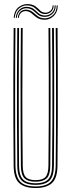

<svg xmlns="http://www.w3.org/2000/svg" viewBox="-20 -941 358 967"><path d="M159.2 6Q104.2 6 76.9 -18.8Q49.5 -43.5 48.8 -105.8Q47.8 -209 47.4 -325.6Q47 -442.2 47.2 -563Q47.5 -683.8 48.8 -800H57.8Q57 -722 56.6 -631Q56.2 -540 56.2 -446.4Q56.2 -352.8 56.6 -265.5Q57 -178.2 57.8 -107.2Q58.5 -51.8 81.4 -26.9Q104.2 -2 159.2 -2Q214.2 -2 237 -26.9Q259.8 -51.8 260.5 -107.2Q261.2 -176.8 261.8 -260.8Q262.2 -344.8 262.2 -436.2Q262.2 -527.8 261.9 -620.5Q261.5 -713.2 260.5 -800H269.8Q270.5 -694.2 271 -577.2Q271.5 -460.2 271.1 -340.4Q270.8 -220.5 269.5 -105.8Q268.8 -43 241.2 -18.5Q213.8 6 159.2 6ZM159.2 -9.8Q112.5 -9.8 90 -30.8Q67.5 -51.8 67 -106.2Q66 -207.8 65.5 -324.5Q65 -441.2 65.4 -562.8Q65.8 -684.2 67 -800H76Q75.2 -720.5 74.9 -630.9Q74.5 -541.2 74.5 -449.1Q74.5 -357 74.9 -269.4Q75.2 -181.8 76 -106.5Q76.5 -56.5 96.4 -37.1Q116.2 -17.8 159.2 -17.8Q202 -17.8 221.9 -36.9Q241.8 -56 242.2 -106.5Q243.5 -206.5 243.9 -323.2Q244.2 -440 243.9 -562.1Q243.5 -684.2 242.2 -800H251.5Q252.2 -719.8 252.6 -630.1Q253 -540.5 253 -448.8Q253 -357 252.6 -269.6Q252.2 -182.2 251.5 -106.2Q251 -52.2 228.8 -31Q206.5 -9.8 159.2 -9.8ZM159.2 -25.8Q120.8 -25.8 103.2 -43.1Q85.8 -60.5 85.2 -106.5Q84.2 -199.2 83.8 -316.1Q83.2 -433 83.6 -557.9Q84 -682.8 85.2 -800H94.2Q92.8 -634.8 92.6 -461Q92.5 -287.2 94.5 -106.5Q95 -65.2 109.4 -49.5Q123.8 -33.8 159.2 -33.8Q194.5 -33.8 209 -49.5Q223.5 -65.2 224 -106.5Q225.2 -232.2 225.6 -347.2Q226 -462.2 225.6 -573.5Q225.2 -684.8 224.2 -800H233.2Q234 -722 234.4 -631.5Q234.8 -541 234.8 -447.5Q234.8 -354 234.4 -266.4Q234 -178.8 233.2 -106.5Q232.8 -59.8 215 -42.8Q197.2 -25.8 159.2 -25.8ZM49.2 -851.2Q52.2 -890.5 76.8 -907.1Q101.2 -923.8 129.2 -919.8Q149.2 -916.8 161 -907.1Q172.8 -897.5 182 -888.2Q191.2 -879 204.5 -877.5Q219 -875.5 232.1 -885.2Q245.2 -895 245 -913.8H250.2Q250.5 -891.8 235.4 -880.1Q220.2 -868.5 202.8 -870.5Q187.2 -872 177.4 -881.1Q167.5 -890.2 156.6 -899.9Q145.8 -909.5 127.5 -912.8Q99.2 -917.5 77.9 -900.4Q56.5 -883.2 54.2 -851.2ZM59.5 -851.2Q61.5 -879.2 80.4 -894.9Q99.2 -910.5 124.8 -905.5Q142.5 -902.5 153.4 -892.9Q164.2 -883.2 174.5 -874.1Q184.8 -865 200.8 -863.2Q222.8 -861 239.2 -875Q255.8 -889 255.2 -913.8H260.5Q260.8 -885.5 242.5 -869.8Q224.2 -854 199.8 -856.5Q182.2 -857.8 171.1 -867Q160 -876.2 149.4 -885.9Q138.8 -895.5 123.2 -898.5Q100.5 -902.8 83.4 -889.2Q66.2 -875.8 64.8 -851.2ZM69.8 -851.2Q71.5 -872.8 85.2 -884.1Q99 -895.5 120 -891.5Q135.5 -888.5 146.6 -878.9Q157.8 -869.2 169.5 -860Q181.2 -850.8 198.5 -849.2Q225.2 -846.2 245.6 -864.4Q266 -882.5 265.5 -913.8H270.8Q271 -879.5 249 -859.2Q227 -839 197.2 -842Q177.5 -843.8 164.6 -853Q151.8 -862.2 141.2 -871.9Q130.8 -881.5 118 -884.2Q101 -887.8 88.6 -878.5Q76.2 -869.2 75 -851.2Z"/></svg>

Font: Big Shoulders Inline Display Light
Style: Regular
Weight: 300
Designer: Patric King
Foundry: XO Type Co
Version: Version 1.000